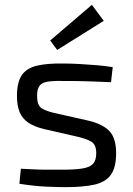

<svg xmlns="http://www.w3.org/2000/svg" viewBox="-20 -761 548 792"><path d="M240 -499Q272 -499 308 -497Q344 -495 379.5 -492Q415 -489 445 -484L438 -422Q392 -424 345.5 -425.5Q299 -427 253 -427Q208 -428 182 -425Q156 -422 144.5 -409Q133 -396 133 -365Q133 -327 151 -315Q169 -303 204 -295L346 -263Q404 -249 431.5 -220Q459 -191 459 -129Q459 -69 436.5 -39Q414 -9 368 1Q322 11 251 11Q225 11 173.5 9Q122 7 60 -3L66 -65Q90 -64 117 -62.5Q144 -61 173.5 -61Q203 -61 234 -61Q289 -61 320 -66Q351 -71 364 -85.5Q377 -100 377 -129Q377 -165 356 -177Q335 -189 300 -197L160 -229Q120 -239 96 -255.5Q72 -272 61 -298.5Q50 -325 50 -365Q50 -422 70 -451Q90 -480 132 -490Q174 -500 240 -499ZM359 -741 408 -675 216 -555 187 -594Z"/></svg>

Font: Exo 2
Style: Regular
Weight: 400
Designer: Natanael Gama
Foundry: Natanael Gama
Version: Version 2.010